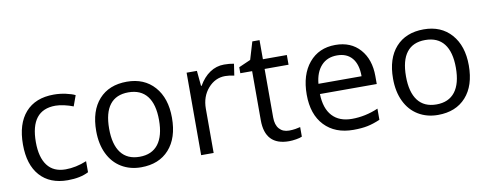

<svg xmlns="http://www.w3.org/2000/svg" viewBox="-58 -938 3123 1227"><g transform="rotate(-10 1503.0 -324.5)"><path d="M299.8 9.8Q183.6 9.8 119.9 -61.8Q56.2 -133.3 56.2 -264.2Q56.2 -398.4 120.8 -471.7Q185.5 -544.9 305.2 -544.9Q343.8 -544.9 382.3 -536.6Q420.9 -528.3 442.9 -517.1L418 -448.2Q391.1 -459 359.4 -466.1Q327.6 -473.1 303.2 -473.1Q140.1 -473.1 140.1 -265.1Q140.1 -166.5 179.9 -113.8Q219.7 -61 297.9 -61Q364.7 -61 435.1 -89.8V-18.1Q381.3 9.8 299.8 9.8Z M1023.9 -268.1Q1023.9 -137.2 958 -63.7Q892.1 9.8 775.9 9.8Q704.1 9.8 648.4 -23.9Q592.8 -57.6 562.5 -120.6Q532.2 -183.6 532.2 -268.1Q532.2 -398.9 597.7 -471.9Q663.1 -544.9 779.3 -544.9Q891.6 -544.9 957.8 -470.2Q1023.9 -395.5 1023.9 -268.1ZM616.2 -268.1Q616.2 -165.5 657.2 -111.8Q698.2 -58.1 777.8 -58.1Q857.4 -58.1 898.7 -111.6Q939.9 -165 939.9 -268.1Q939.9 -370.1 898.7 -423.1Q857.4 -476.1 776.9 -476.1Q697.3 -476.1 656.7 -423.8Q616.2 -371.6 616.2 -268.1Z M1410.2 -544.9Q1445.8 -544.9 1474.1 -539.1L1462.9 -463.9Q1429.7 -471.2 1404.3 -471.2Q1339.4 -471.2 1293.2 -418.5Q1247.1 -365.7 1247.1 -287.1V0H1166V-535.2H1232.9L1242.2 -436H1246.1Q1275.9 -488.3 1317.9 -516.6Q1359.9 -544.9 1410.2 -544.9Z M1747.1 -57.1Q1768.6 -57.1 1788.6 -60.3Q1808.6 -63.5 1820.3 -66.9V-4.9Q1807.1 1.5 1781.5 5.6Q1755.9 9.8 1735.4 9.8Q1580.1 9.8 1580.1 -153.8V-472.2H1503.4V-511.2L1580.1 -544.9L1614.3 -659.2H1661.1V-535.2H1816.4V-472.2H1661.1V-157.2Q1661.1 -108.9 1684.1 -83Q1707 -57.1 1747.1 -57.1Z M2153.3 9.8Q2034.7 9.8 1966.1 -62.5Q1897.5 -134.8 1897.5 -263.2Q1897.5 -392.6 1961.2 -468.8Q2024.9 -544.9 2132.3 -544.9Q2232.9 -544.9 2291.5 -478.8Q2350.1 -412.6 2350.1 -304.2V-252.9H1981.4Q1983.9 -158.7 2029.1 -109.9Q2074.2 -61 2156.2 -61Q2242.7 -61 2327.1 -97.2V-24.9Q2284.2 -6.3 2245.8 1.7Q2207.5 9.8 2153.3 9.8ZM2131.3 -477.1Q2066.9 -477.1 2028.6 -435.1Q1990.2 -393.1 1983.4 -318.8H2263.2Q2263.2 -395.5 2229 -436.3Q2194.8 -477.1 2131.3 -477.1Z M2950.2 -268.1Q2950.2 -137.2 2884.3 -63.7Q2818.4 9.8 2702.1 9.8Q2630.4 9.8 2574.7 -23.9Q2519 -57.6 2488.8 -120.6Q2458.5 -183.6 2458.5 -268.1Q2458.5 -398.9 2523.9 -471.9Q2589.4 -544.9 2705.6 -544.9Q2817.9 -544.9 2884 -470.2Q2950.2 -395.5 2950.2 -268.1ZM2542.5 -268.1Q2542.5 -165.5 2583.5 -111.8Q2624.5 -58.1 2704.1 -58.1Q2783.7 -58.1 2825 -111.6Q2866.2 -165 2866.2 -268.1Q2866.2 -370.1 2825 -423.1Q2783.7 -476.1 2703.1 -476.1Q2623.5 -476.1 2583 -423.8Q2542.5 -371.6 2542.5 -268.1Z"/></g></svg>

Font: f01206874
Style: Regular
Weight: 400
Foundry: Ascender Corporation
Version: Version 1.10